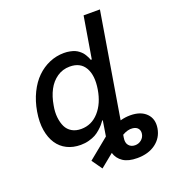

<svg xmlns="http://www.w3.org/2000/svg" viewBox="-163 -847 1045 1173"><g transform="rotate(-20 359.0 -261.0)"><path d="M230.8 10.7Q181.1 10.7 142.2 -8.7Q103.3 -28.1 79.2 -64.5Q55 -100.9 46.3 -153.2Q37.6 -205.6 48.7 -271.7Q59.7 -336.6 85.8 -389.9Q111.9 -443.2 148.3 -478.7Q184.7 -514.2 229.9 -533.4Q275.2 -552.6 324.6 -552.6Q345.5 -552.6 363.6 -548.8Q381.7 -545.1 394.5 -539.6Q407.3 -534.1 418.3 -525.4Q429.3 -516.7 436.1 -509.1Q442.8 -501.4 449.2 -490.6Q455.6 -479.8 458.6 -473.2Q461.6 -466.6 465.2 -457H471.6L516.7 -727.3H622.9L509.9 -47.2Q541.9 -56.1 574.6 -56.1Q642.8 -56.1 678.8 -19.7Q714.8 16.7 704.9 76Q695 134.6 647.7 169.6Q600.5 204.5 528.1 204.5Q469.8 204.5 436.3 182.2Q402.7 159.8 391 121.4L305.4 191.1L257.8 123.9L391.7 14.6L407.7 -84.9H404.1Q394.5 -71.4 385.8 -61.3Q377.1 -51.1 360.8 -36.6Q344.5 -22 327.2 -12.6Q310 -3.2 284.6 3.7Q259.2 10.7 230.8 10.7ZM266.7 -79.9Q334.2 -79.9 381.6 -132.6Q429 -185.4 443.2 -272.7Q457.4 -359.7 427.9 -411Q398.4 -462.4 329.5 -462.4Q283 -462.4 246.4 -437.1Q209.9 -411.9 187.9 -370Q165.8 -328.1 156.6 -272.7Q148.8 -231.5 152.7 -196.4Q156.6 -161.2 169.2 -135.3Q181.8 -109.4 206.9 -94.6Q231.9 -79.9 266.7 -79.9ZM494.7 40.8 491.8 58.6Q486.2 90.6 500.9 108.3Q515.6 126.1 541.9 126.1Q565.3 126.1 582.9 111.5Q600.5 96.9 604 74.9Q607.2 54 596.2 40Q585.2 25.9 562.1 23.4Q531.6 19.5 494.7 40.8Z"/></g></svg>

Font: Karasuma Gothic
Style: Medium Italic
Weight: 500
Italic angle: 9.39998°
Designer: Rasmus Andersson / Ryoko Nishizuka
Foundry: Genbu
Version: Version 1.00